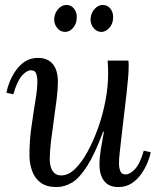

<svg xmlns="http://www.w3.org/2000/svg" viewBox="-20 -745 633 776"><path d="M208 11Q168 11 144 -7Q120 -25 109.5 -55Q99 -85 99 -119Q99 -175 107 -232Q115 -289 123 -337.5Q131 -386 131 -414Q131 -433 126.5 -447Q122 -461 104 -461Q88 -461 68.5 -439Q49 -417 34 -364L6 -370Q9 -388 18 -411.5Q27 -435 42.5 -458Q58 -481 80.5 -496Q103 -511 133 -511Q173 -511 193.5 -486Q214 -461 214 -414Q214 -386 209 -345Q204 -304 197.5 -259.5Q191 -215 186 -173Q181 -131 181 -99Q181 -88 184.5 -73Q188 -58 198.5 -47Q209 -36 228 -36Q256 -36 283 -62Q310 -88 334 -132Q358 -176 377 -229.5Q396 -283 406.5 -339.5Q417 -396 417 -447Q417 -462 416.5 -474.5Q416 -487 415 -500H499Q500 -493 500 -487.5Q500 -482 500 -474Q500 -457 498 -433.5Q496 -410 492 -371.5Q488 -333 480 -270Q473 -212 469.5 -179Q466 -146 464 -129.5Q462 -113 461.5 -104Q461 -95 461 -84Q461 -66 466.5 -53Q472 -40 488 -40Q505 -40 525.5 -61.5Q546 -83 561 -136L589 -130Q586 -112 576.5 -88.5Q567 -65 551 -42Q535 -19 512 -4Q489 11 459 11Q419 11 400.5 -14Q382 -39 382 -79Q382 -108 387.5 -142Q393 -176 400 -213H397Q363 -122 332 -73.5Q301 -25 271 -7Q241 11 208 11ZM390 -616Q371 -616 358 -632Q345 -648 346 -670Q348 -693 362.5 -709Q377 -725 395 -725Q415 -725 427 -709Q439 -693 437 -670Q436 -648 421.5 -632Q407 -616 390 -616ZM243 -616Q224 -616 211 -632Q198 -648 199 -670Q201 -693 215.5 -709Q230 -725 248 -725Q268 -725 280 -709Q292 -693 290 -670Q289 -648 275 -632Q261 -616 243 -616Z"/></svg>

Font: Lora Italic
Style: Italic
Weight: 400
Italic angle: -3°
Designer: Olga Karpushina, Alexei Vanyashin (Cyrillic)
Foundry: Cyreal
Version: Version 2.210; ttfautohint (v1.8.1.43-b0c9)